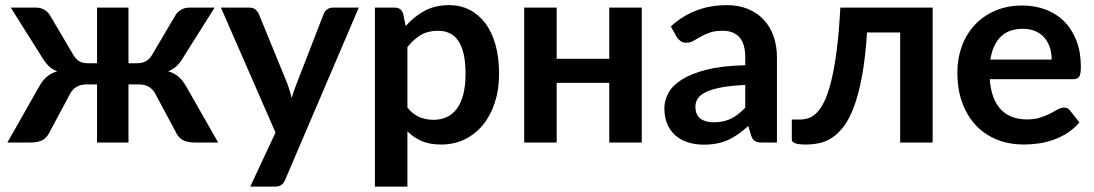

<svg xmlns="http://www.w3.org/2000/svg" viewBox="-20 -542 4161 730"><path d="M259 -333Q268.5 -317 281.2 -309.2Q294 -301.5 315 -301.5H349V-513H468.5V-301.5H500Q521 -301.5 534.8 -309.2Q548.5 -317 558 -333L645 -480.5Q653 -495.5 667.2 -504.2Q681.5 -513 699 -513H796L676 -322.5Q664 -302.5 651 -290.2Q638 -278 619.5 -271Q644.5 -263.5 660.5 -248.8Q676.5 -234 689 -211.5L809.5 0H724Q691 0 674 -10Q657 -20 647 -42.5L571 -184.5Q561.5 -203 545.8 -212Q530 -221 509 -221H468.5V0H349V-221H308Q287.5 -221 271.5 -212Q255.5 -203 246 -184.5L170 -42.5Q160 -20 143 -10Q126 0 93 0H8L128 -211.5Q140.5 -234 156.5 -248.8Q172.5 -263.5 197.5 -271Q179 -278 166 -290.2Q153 -302.5 141 -322.5L21 -513H118.5Q135.5 -513 149.8 -504.2Q164 -495.5 172 -480.5Z M1064.5 141Q1059 154 1050.2 160.8Q1041.5 167.5 1023.5 167.5H931.5L1027.5 -38L820 -513H928.5Q943 -513 951.2 -506Q959.5 -499 963.5 -490L1072.5 -224Q1082.5 -196.5 1089 -169.5Q1093 -183.5 1097.8 -197.2Q1102.5 -211 1108 -224.5L1211 -490Q1215 -500 1224.2 -506.5Q1233.5 -513 1245 -513H1344Z M1405.5 167.5V-513H1481Q1505 -513 1512.5 -490.5L1522.5 -443Q1553.5 -478.5 1593.8 -500.5Q1634 -522.5 1688 -522.5Q1730 -522.5 1764.8 -505Q1799.5 -487.5 1824.8 -454.2Q1850 -421 1863.8 -372.2Q1877.5 -323.5 1877.5 -260.5Q1877.5 -203 1862 -154Q1846.5 -105 1817.8 -69Q1789 -33 1748.2 -12.8Q1707.5 7.5 1657 7.5Q1613.5 7.5 1583.2 -5.8Q1553 -19 1529 -42.5V167.5ZM1645.5 -425Q1607 -425 1579.8 -408.8Q1552.5 -392.5 1529 -363V-133Q1550 -107 1574.8 -96.8Q1599.5 -86.5 1628.5 -86.5Q1656.5 -86.5 1679 -97Q1701.5 -107.5 1717.2 -129Q1733 -150.5 1741.5 -183.2Q1750 -216 1750 -260.5Q1750 -305.5 1742.8 -336.8Q1735.5 -368 1722 -387.5Q1708.5 -407 1689.2 -416Q1670 -425 1645.5 -425Z M2420 -513V0H2296.5V-227H2096.5V0H1973V-513H2096.5V-318.5H2296.5V-513Z M2878 0Q2860.5 0 2851 -5.2Q2841.5 -10.5 2836 -26.5L2825 -63Q2805.5 -45.5 2787 -32.2Q2768.5 -19 2748.5 -10Q2728.5 -1 2705.8 3.5Q2683 8 2655.5 8Q2623 8 2595.5 -0.8Q2568 -9.5 2548 -27Q2528 -44.5 2517 -70.5Q2506 -96.5 2506 -131Q2506 -160 2521.2 -188.2Q2536.5 -216.5 2572 -239.2Q2607.5 -262 2666.5 -277Q2725.5 -292 2813.5 -294V-324Q2813.5 -375.5 2791.5 -400.2Q2769.5 -425 2728 -425Q2698 -425 2678.2 -418Q2658.5 -411 2643.5 -402.2Q2628.5 -393.5 2616.2 -386.5Q2604 -379.5 2589 -379.5Q2576 -379.5 2567 -386.2Q2558 -393 2552.5 -402L2530.5 -441.5Q2619 -522.5 2743.5 -522.5Q2788.5 -522.5 2824 -507.8Q2859.5 -493 2884 -466.8Q2908.5 -440.5 2921.2 -404Q2934 -367.5 2934 -324V0ZM2693.5 -77Q2731.5 -77 2759.2 -90.8Q2787 -104.5 2813.5 -132.5V-219Q2759.5 -216.5 2723.2 -209.8Q2687 -203 2665 -192.5Q2643 -182 2633.5 -168Q2624 -154 2624 -137.5Q2624 -105 2643.2 -91Q2662.5 -77 2693.5 -77Z M3526 -513V0H3402.5V-418.5H3276.5Q3270.5 -324 3258 -255.8Q3245.5 -187.5 3228.2 -140Q3211 -92.5 3189.8 -63.8Q3168.5 -35 3144.5 -19Q3120.5 -3 3095 2.2Q3069.5 7.5 3043.5 7.5Q3016 7.5 3003.2 2.8Q2990.5 -2 2990.5 -10.5V-87.5H3020Q3036.5 -87.5 3053 -92.5Q3069.5 -97.5 3085 -113Q3100.5 -128.5 3114.5 -157.2Q3128.5 -186 3140.2 -233.2Q3152 -280.5 3161 -349Q3170 -417.5 3175 -513Z M3866.5 -521Q3915 -521 3956 -505.5Q3997 -490 4026.5 -460.2Q4056 -430.5 4072.8 -387.2Q4089.5 -344 4089.5 -288.5Q4089.5 -260.5 4083.5 -250.8Q4077.5 -241 4060.5 -241H3743Q3746 -201.5 3757 -172.8Q3768 -144 3786 -125.2Q3804 -106.5 3828.8 -97.2Q3853.5 -88 3883.5 -88Q3913.5 -88 3935.2 -95Q3957 -102 3973.2 -110.5Q3989.5 -119 4001.8 -126Q4014 -133 4025.5 -133Q4041 -133 4048.5 -121.5L4084 -76.5Q4063.5 -52.5 4038 -36.2Q4012.5 -20 3984.8 -10.2Q3957 -0.5 3928.2 3.5Q3899.5 7.5 3872.5 7.5Q3819 7.5 3773 -10.2Q3727 -28 3693 -62.8Q3659 -97.5 3639.5 -148.8Q3620 -200 3620 -267.5Q3620 -320 3637 -366.2Q3654 -412.5 3685.8 -446.8Q3717.5 -481 3763.2 -501Q3809 -521 3866.5 -521ZM3869 -432.5Q3815 -432.5 3784.5 -402Q3754 -371.5 3745.5 -315.5H3978.5Q3978.5 -339.5 3971.8 -360.8Q3965 -382 3951.5 -398Q3938 -414 3917.2 -423.2Q3896.5 -432.5 3869 -432.5Z"/></svg>

Font: Lato
Style: Bold
Weight: 700
Designer: Lukasz Dziedzic
Foundry: tyPoland Lukasz Dziedzic
Version: Version 2.007; 2014-02-27